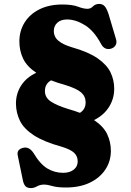

<svg xmlns="http://www.w3.org/2000/svg" viewBox="-20 -736 668 981"><path d="M207 207Q185 207 169.2 216Q153.5 225 138 225Q120 225 110.8 216Q101.5 207 97 186L71 60Q63.5 29 95.5 20Q127 10.5 150 44Q185.5 103.5 222.5 125.2Q259.5 147 302.5 147Q336 147 356.5 131Q377 115 377 88.5Q377 62.5 359 45Q341 27.5 294.5 13.5Q204 -11.5 153.2 -44.5Q102.5 -77.5 82.2 -118.2Q62 -159 61.5 -206.5Q61.5 -259 88.8 -300.2Q116 -341.5 165.5 -364Q117 -396.5 98 -436.8Q79 -477 79 -524Q79 -578.5 105.8 -621.2Q132.5 -664 181.8 -688.5Q231 -713 298.5 -713Q349.5 -713 378 -702Q406.5 -691 427 -691Q443 -691 455.2 -703.5Q467.5 -716 486.5 -716Q503.5 -716 514.2 -704.8Q525 -693.5 534.5 -664.5L572.5 -537Q578.5 -517.5 570 -504Q561.5 -490.5 544 -486.5Q513 -480 496 -512Q460.5 -578.5 413.8 -607.5Q367 -636.5 322.5 -636.5Q291 -636.5 273 -620Q255 -603.5 255 -578Q255 -547.5 278.5 -527.8Q302 -508 347.5 -494.5Q432 -470.5 479 -437.8Q526 -405 544.8 -366Q563.5 -327 563.5 -283Q563.5 -231.5 536.8 -189.2Q510 -147 460.5 -122.5Q509 -90 527.8 -50Q546.5 -10 546.5 34.5Q546.5 87.5 518.5 130Q490.5 172.5 439.2 197.2Q388 222 316.5 222Q273 222 247 214.5Q221 207 207 207ZM330.5 -178.5Q362 -169.5 388.5 -159.5Q417.5 -177.5 417.5 -213Q417.5 -243.5 394.5 -263.8Q371.5 -284 311 -302.5Q272.5 -313 241 -325.5Q209.5 -308 209.5 -271Q209.5 -237 240.5 -216.8Q271.5 -196.5 330.5 -178.5Z"/></svg>

Font: Fraunces 9pt Soft Black
Style: Regular
Weight: 900
Version: Version 1.000;[b76b70a41]